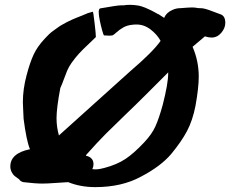

<svg xmlns="http://www.w3.org/2000/svg" viewBox="-20 -767 948 791"><path d="M334 -125Q345.7 -124 355.5 -115.2Q365.2 -106.4 365.2 -90.8Q365.2 -80.1 360.4 -70.3Q365.2 -69.3 374 -69.3Q389.6 -69.3 410.2 -75.2Q461.9 -88.9 497.1 -112.3Q532.2 -135.7 574.2 -180.7Q605.5 -213.9 620.1 -246.1Q634.8 -278.3 650.4 -335Q672.9 -422.9 672.9 -464.8V-468.8L580.1 -376Q540 -335.9 494.6 -292.5Q449.2 -249 416.5 -216.3Q383.8 -183.6 335.9 -129.9Q335.9 -128.9 334 -125ZM372.1 3.9Q311.5 3.9 260.7 -16.6Q242.2 -15.6 208 -13.2Q173.8 -10.7 154.3 -10.7Q126 -10.7 76.2 -16.6Q64.5 -19.5 59.6 -27.3Q59.6 -28.3 52.7 -32.7Q45.9 -37.1 39.6 -42.5Q33.2 -47.9 27.8 -58.6Q22.5 -69.3 22.5 -81.1Q22.5 -135.7 103.5 -152.3Q88.9 -186.5 77.1 -278.3V-280.3Q77.1 -285.2 75.7 -309.6Q74.2 -334 74.2 -345.7Q74.2 -400.4 89.8 -458Q103.5 -509.8 118.7 -542.5Q133.8 -575.2 165 -608.4Q173.8 -618.2 182.6 -626.5Q191.4 -634.8 202.1 -642.1Q212.9 -649.4 219.7 -654.8Q226.6 -660.2 239.3 -667Q252 -673.8 257.3 -676.8Q262.7 -679.7 277.8 -686.5Q293 -693.4 297.4 -694.8Q301.8 -696.3 319.8 -703.6Q337.9 -710.9 341.8 -712.9Q348.6 -714.8 362.3 -718.8Q364.3 -718.8 369.6 -672.9Q375 -627 375 -614.3Q361.3 -600.6 340.8 -581.5Q320.3 -562.5 305.2 -545.9Q290 -529.3 275.4 -508.8Q263.7 -492.2 256.8 -476.1Q250 -460 242.7 -439.5Q235.4 -418.9 228.5 -404.3Q212.9 -321.3 212.9 -280.3Q212.9 -244.1 222.7 -209L516.6 -473.6Q609.4 -552.7 641.6 -598.6Q627.9 -624 601.1 -645Q574.2 -666 543 -666Q531.2 -666 525.4 -665Q503.9 -663.1 487.8 -653.8Q471.7 -644.5 460 -633.8Q448.2 -623 443.4 -621.1Q438.5 -620.1 431.6 -620.1Q427.7 -620.1 420.4 -620.6Q413.1 -621.1 408.2 -621.1Q406.2 -623 401.4 -640.1Q396.5 -657.2 391.6 -680.2Q386.7 -703.1 386.7 -716.8Q386.7 -730.5 392.6 -732.4Q463.9 -745.1 479.5 -745.1H489.3Q500 -747.1 517.6 -747.1Q526.4 -747.1 534.7 -746.1Q543 -745.1 549.3 -744.1Q555.7 -743.2 564.5 -740.2Q573.2 -737.3 577.1 -735.8Q581.1 -734.4 591.3 -729.5Q601.6 -724.6 604 -723.6Q606.4 -722.7 617.7 -716.3Q628.9 -710 630.9 -709H631.8Q632.8 -708 633.8 -708L656.2 -693.4Q665 -714.8 689.5 -725.6Q705.1 -733.4 723.6 -733.4Q758.8 -736.3 770.5 -736.3Q781.2 -736.3 788.6 -734.9Q795.9 -733.4 801.8 -733.4Q808.6 -733.4 814 -732.9Q819.3 -732.4 827.6 -730Q835.9 -727.5 841.3 -725.6Q846.7 -723.6 862.3 -717.8Q877.9 -711.9 888.7 -708Q908.2 -701.2 908.2 -672.9Q908.2 -651.4 891.6 -631.8Q875 -612.3 851.6 -612.3Q838.9 -612.3 824.2 -617.2L773.4 -574.2Q798.8 -515.6 798.8 -451.2Q798.8 -405.3 785.2 -330.1Q773.4 -270.5 750.5 -227.1Q727.5 -183.6 685.5 -132.8Q642.6 -82 560.5 -39.1Q481.4 3.9 372.1 3.9Z"/></svg>

Font: Essays1743
Style: BoldItalic
Weight: 700
Italic angle: -10°
Designer: Based on the typeface in a 1743 English translation of the essays of Montaigne.  PostScript/TrueType font designed by Jo
Version: Version 002.100